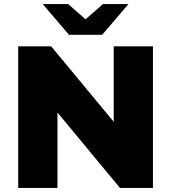

<svg xmlns="http://www.w3.org/2000/svg" viewBox="-20 -929 846 949"><path d="M70 0V-700H233L619 -234H542V-700H736V0H573L187 -466H264V0ZM321 -757 191 -909H317L458 -785H348L489 -909H615L485 -757Z"/></svg>

Font: MOST Montserrat ExtraBold
Style: Regular
Weight: 800
Designer: Julieta Ulanovsky
Foundry: Julieta Ulanovsky
Version: Version 8.000;March 11, 2024;FontCreator 15.0.0.2926 64-bit